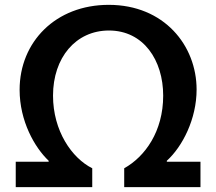

<svg xmlns="http://www.w3.org/2000/svg" viewBox="-20 -773 893 793"><path d="M45 -105V0H361V-78C277 -120 199 -232 199 -378C199 -535 293 -647 430 -647C573 -647 654 -524 654 -378C654 -230 579 -126 493 -78V0H808V-105H669V-109C734 -168 792 -282 792 -403C792 -585 658 -753 429 -753C210 -753 61 -600 61 -402C61 -273 123 -164 181 -109V-105Z"/></svg>

Font: Oakes Bold
Style: Regular
Weight: 700
Designer: Samuel Oakes
Foundry: Samuel Oakes
Version: Version 1.003;PS 001.003;hotconv 1.0.88;makeotf.lib2.5.64775